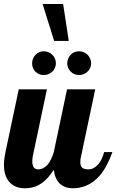

<svg xmlns="http://www.w3.org/2000/svg" viewBox="-28 -957 595 982"><path d="M189.9 -936.5H294.9L323.7 -747.6H249ZM136.2 -633.8Q136.2 -645.5 140.9 -656.7Q145.5 -668 153.8 -676.8Q170.9 -694.8 196.8 -694.8Q209 -694.8 220.2 -689.9Q231.4 -685.1 239.7 -676.8Q248 -668.5 252.9 -657.2Q257.8 -646 257.8 -633.8Q257.8 -607.9 239.7 -590.8Q231 -582.5 219.7 -577.9Q208.5 -573.2 196.8 -573.2Q170.4 -573.2 153.3 -590.3Q136.2 -607.4 136.2 -633.8ZM333.5 -590.8Q315.9 -608.4 315.9 -633.8Q315.9 -645.5 320.6 -656.7Q325.2 -668 333.5 -676.8Q350.6 -694.8 377 -694.8Q389.2 -694.8 400.4 -689.9Q411.6 -685.1 419.9 -676.8Q428.2 -668.5 433.1 -657.2Q438 -646 438 -633.8Q438 -607.9 419.9 -590.8Q411.1 -582.5 399.9 -577.9Q388.7 -573.2 377 -573.2Q351.1 -573.2 333.5 -590.8ZM23.4 -22.5Q-7.8 -53.7 -7.8 -113.8Q-7.8 -142.1 0 -179.2L67.9 -500H211.9L140.1 -160.2Q137.2 -145 137.2 -131.8Q137.2 -90.8 167 -90.8Q194.3 -90.8 216.3 -115.7Q233.9 -136.7 247.1 -179.2L314.9 -500H459L387.2 -160.2Q382.8 -145.5 382.8 -127.9Q382.8 -107.4 392.6 -99.1Q402.3 -90.8 423.8 -90.8Q451.7 -90.8 473.6 -115.7Q493.2 -137.7 504.9 -179.2H546.9Q520 -103 481.9 -58.6Q449.7 -22 409.2 -5.9Q379.4 5.9 346.2 5.9Q303.2 5.9 277.8 -18.1Q252.4 -42 247.1 -88.9Q212.9 -34.2 169.9 -10.7Q139.2 5.9 99.1 5.9Q51.3 5.9 23.4 -22.5Z"/></svg>

Font: Pattaya
Style: Regular
Weight: 400
Designer: Pablo Impallari / Thai characters Designed by Thanarat Vachiruckul and Suppakit Chalermlarp
Foundry: Pablo Impallari
Version: Version 2.000